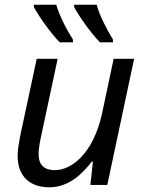

<svg xmlns="http://www.w3.org/2000/svg" viewBox="-20 -786 619 816"><path d="M55 -123C55 -36 108 10 189 10C275 10 332 -50 370 -99H375L364 0H436L550 -536H463L414 -305C376 -129 281 -63 214 -63C163 -63 144 -89 144 -132C144 -148 147 -170 153 -199L225 -536H136L66 -209C61 -178 55 -154 55 -123ZM234 -606H290V-618C261 -663 234 -717 219 -766H124V-756C146 -715 197 -643 234 -606ZM295 -766V-756C317 -715 368 -643 405 -606H460V-618C433 -663 404 -717 391 -766Z"/></svg>

Font: BC Sans
Style: Italic
Weight: 400
Italic angle: -12°
Designer: Monotype Design Team
Designer: Province of B.C.
Foundry: Monotype Imaging Inc.
Version: Version 2.000;GOOG;noto-source:20170915:90ef993387c0